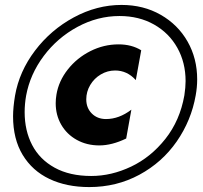

<svg xmlns="http://www.w3.org/2000/svg" viewBox="-20 -741 823 779"><path d="M33 -269Q33 -177 72 -112.5Q111 -48 180.5 -15Q250 18 342 18Q453 18 545.5 -32Q638 -82 697 -167Q756 -252 774 -354Q780 -387 780 -419Q780 -504 741 -572.5Q702 -641 632 -681Q562 -721 473 -721Q373 -721 279.5 -670.5Q186 -620 122 -535.5Q58 -451 41 -353Q33 -305 33 -269ZM350 -27Q263 -27 202 -60.5Q141 -94 110.5 -152.5Q80 -211 80 -286Q80 -319 86 -353Q102 -440 157.5 -514Q213 -588 294.5 -632Q376 -676 465 -676Q544 -676 605 -641.5Q666 -607 699.5 -547Q733 -487 733 -412Q733 -387 728 -354Q710 -252 651 -177.5Q592 -103 512 -65Q432 -27 350 -27ZM410 -258Q375 -258 352.5 -280.5Q330 -303 330 -338Q330 -369 346 -396Q362 -423 389 -439Q416 -455 447 -455Q496 -455 531 -416L553 -537Q514 -561 461 -561Q401 -561 346.5 -533.5Q292 -506 255 -459Q218 -412 209 -357Q206 -339 206 -322Q206 -274 228.5 -235Q251 -196 291.5 -173.5Q332 -151 383 -151Q434 -151 492 -179L513 -296Q463 -258 410 -258Z"/></svg>

Font: Geom ExtraBold
Style: Bold Italic
Weight: 800
Italic angle: -10°
Version: Version 1.102